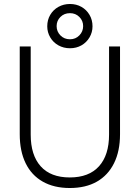

<svg xmlns="http://www.w3.org/2000/svg" viewBox="-20 -933 700 963"><path d="M330 10Q251 10 194.5 -22Q138 -54 108.5 -114.5Q79 -175 79 -260V-700H134V-258Q134 -155 184 -99Q234 -43 330 -43Q426 -43 476.5 -99Q527 -155 527 -258V-700H582V-260Q582 -175 552 -114.5Q522 -54 466 -22Q410 10 330 10ZM331 -691Q299 -691 273 -705.5Q247 -720 232 -745.5Q217 -771 217 -801Q217 -833 232 -858.5Q247 -884 273 -898.5Q299 -913 331 -913Q363 -913 388.5 -898.5Q414 -884 429 -858.5Q444 -833 444 -801Q444 -771 429 -745.5Q414 -720 388.5 -705.5Q363 -691 331 -691ZM331 -736Q359 -736 378 -755.5Q397 -775 397 -802Q397 -829 378 -848Q359 -867 331 -867Q302 -867 283 -848Q264 -829 264 -802Q264 -775 283 -755.5Q302 -736 331 -736Z"/></svg>

Font: Fustat Light
Style: Regular
Weight: 300
Designer: Mohamed Gaber, Khaled Hosny, Laura Garcia Mut
Foundry: Kief Type Foundry, Alif Type Foundry, Hard Type Foundry
Version: Version 1.007